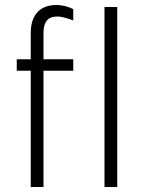

<svg xmlns="http://www.w3.org/2000/svg" viewBox="-20 -748 647 768"><path d="M273 -666V-711C256 -721 230 -728 205 -728C146 -728 103 -694 103 -617V-511H47V-465H103V0H154V-465H273V-511H154V-615C154 -674 183 -682 211 -682C226 -682 257 -673 273 -666ZM398 0H449V-720H398Z"/></svg>

Font: Chivo Light
Style: Regular
Weight: 300
Designer: Hector Gatti
Foundry: Omnibus-Type
Version: Version 1.003;PS 001.003;hotconv 1.0.70;makeotf.lib2.5.58329